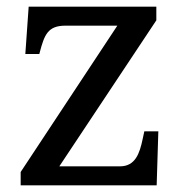

<svg xmlns="http://www.w3.org/2000/svg" viewBox="-20 -556 551 576"><path d="M42 0H450L455 -162H413L408 -139C399 -96 386 -57 340 -57H158L449 -495V-536H66L56 -394H98L99 -398C113 -451 123 -479 176 -479H332L42 -40Z"/></svg>

Font: Noto Nastaliq Urdu
Style: Regular
Weight: 400
Designer: Monotype Design Team (Patrick Giasson: type design, Kamal Mansour: OpenType code, Glenda Bellarosa). Updated by Simon Co
Foundry: Monotype Imaging Inc., Simon Cozens
Version: Version 3.009